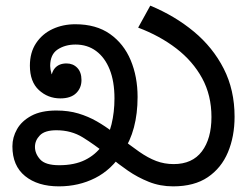

<svg xmlns="http://www.w3.org/2000/svg" viewBox="-20 -649 889 681"><path d="M594 12Q548 12 508 -4Q468 -20 434 -43.5Q400 -67 371 -91Q367 -95 363 -98Q359 -101 355 -104Q315 -136 274 -161.5Q233 -187 180 -187Q139 -187 121.5 -169Q104 -151 104 -128Q104 -104 122.5 -83.5Q141 -63 190 -63Q244 -63 281.5 -81.5Q319 -100 342 -132.5Q365 -165 375.5 -208Q386 -251 386 -300Q386 -360 369 -402.5Q352 -445 321 -468Q290 -491 248 -491Q211 -491 184.5 -473.5Q158 -456 158 -415Q158 -404 162.5 -388Q167 -372 182 -364L160 -354Q160 -390 174.5 -407Q189 -424 216 -424Q239 -424 254 -408.5Q269 -393 269 -365Q269 -337 250 -318.5Q231 -300 194 -300Q150 -300 118 -329.5Q86 -359 86 -416Q86 -463 108 -496Q130 -529 166.5 -546Q203 -563 247 -563Q321 -563 370 -528.5Q419 -494 443.5 -435.5Q468 -377 468 -305Q468 -246 455 -197Q442 -148 416 -110Q376 -47 317.5 -17.5Q259 12 189 12Q114 12 69 -24.5Q24 -61 24 -130Q24 -162 40.5 -191Q57 -220 91.5 -238.5Q126 -257 180 -257Q223 -257 258 -246.5Q293 -236 323.5 -218.5Q354 -201 381 -180L400 -166Q442 -133 473.5 -111Q505 -89 534 -78Q563 -67 596 -67Q662 -67 696 -112Q730 -157 730 -234Q730 -311 697 -371.5Q664 -432 605.5 -477Q547 -522 470 -551L513 -629Q600 -593 667.5 -537Q735 -481 773.5 -405.5Q812 -330 812 -235Q812 -165 788.5 -109Q765 -53 717 -20.5Q669 12 594 12Z"/></svg>

Font: kannada25
Style: Book
Weight: 400
Designer: Jelle Bosma - Monotype Design Team
Foundry: Monotype Imaging Inc.
Version: Version 2.003